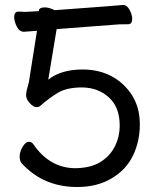

<svg xmlns="http://www.w3.org/2000/svg" viewBox="-20 -728 640 773"><path d="M291 24.9Q155.3 24.9 67.9 -69.8Q59.1 -79.1 59.1 -98.1Q59.1 -116.2 71 -136.7Q83 -157.2 96.2 -157.2Q107.9 -157.2 114.3 -147Q179.2 -53.2 279.3 -50.8Q342.3 -50.8 382.1 -74.5Q421.9 -98.1 441.9 -137.5Q461.9 -176.8 461.9 -223.1Q461.9 -295.9 418.9 -335.4Q376 -375 311 -376Q248 -376 212.2 -354Q176.3 -332 142.1 -301.8Q137.2 -296.9 126 -296.9Q114.3 -296.9 99.6 -313Q85 -329.1 85 -345.2Q85 -358.9 96.2 -397L128.9 -604L76.2 -600.1Q58.1 -600.1 47.6 -621.1Q37.1 -642.1 37.1 -659.2Q37.1 -681.2 54.2 -681.2L83 -680.2L136.2 -683.1Q136.2 -698.2 160.2 -698.2Q178.2 -698.2 200.2 -687Q461.9 -706.1 475.1 -708Q491.2 -708 501.7 -688.5Q512.2 -668.9 512.2 -651.9Q512.2 -630.9 496.6 -630.4Q481 -629.9 459 -629.9L208 -610.8L174.3 -407.2Q225.1 -448.2 313 -448.2Q377.9 -448.2 429 -421.1Q480 -394 511.5 -344.5Q543 -294.9 543 -227.1Q543 -159.2 515.6 -102.1Q488.3 -44.9 429.7 -10Q371.1 24.9 291 24.9Z"/></svg>

Font: LXGW WenKai GB Screen
Style: Regular
Weight: 400
Designer: LXGW / Fontworks Inc.
Foundry: LXGW / Fontworks Inc.
Version: Version 1.321;February 19, 2024;FontCreator 14.0.0.2901 64-b